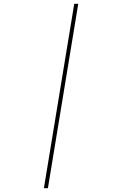

<svg xmlns="http://www.w3.org/2000/svg" viewBox="-20 -843 640 1006"><path d="M210 143 369 -823H390L231 143Z"/></svg>

Font: Iosevka Curly ThExObl
Style: Regular
Weight: 100
Width: 7
Italic angle: -9°
Monospace: yes
Designer: Belleve Invis
Foundry: Belleve Invis
Version: Version 11.1.0; ttfautohint (v1.8.3)